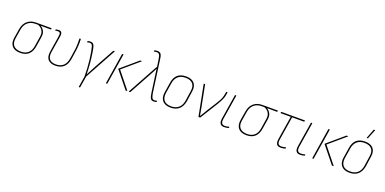

<svg xmlns="http://www.w3.org/2000/svg" viewBox="-9 -1642 5561 2774"><g transform="rotate(20 2771.5 -255.0)"><path d="M218 11Q133 11 92.5 -35Q52 -81 64 -164L88 -308Q101 -389 153 -434Q205 -479 286 -479H521Q526 -479 525 -474L522 -462Q521 -458 518 -458L365 -459V-458Q396 -441 418 -403.5Q440 -366 429 -299L406 -156Q394 -76 347 -32.5Q300 11 218 11ZM221 -9Q292 -9 333.5 -47.5Q375 -86 385 -156L408 -302Q416 -351 404.5 -382Q393 -413 371 -431.5Q349 -450 325 -459H283Q213 -459 166.5 -419.5Q120 -380 108 -305L85 -163Q74 -89 109.5 -49Q145 -9 221 -9Z M758 11Q681 11 644 -31Q607 -73 621 -161L658 -393Q666 -440 658.5 -454.5Q651 -469 628 -469Q620 -469 609.5 -468.5Q599 -468 588 -465Q584 -464 584 -468L586 -480Q587 -483 587.5 -483.5Q588 -484 590 -485Q598 -487 610 -488.5Q622 -490 633 -490Q663 -490 675.5 -471Q688 -452 680 -400L641 -159Q629 -82 660 -45.5Q691 -9 760 -9Q828 -9 870.5 -45.5Q913 -82 926 -160L941 -259Q952 -320 954 -377Q956 -434 954 -475Q954 -479 957 -479H970Q975 -479 975 -475Q977 -435 974.5 -379Q972 -323 962 -262L947 -161Q933 -74 885 -31.5Q837 11 758 11Z M1186 185Q1182 185 1183 181L1210 15Q1210 -49 1206 -115Q1202 -181 1194.5 -243Q1187 -305 1177 -358Q1168 -405 1161 -429Q1154 -453 1144 -461.5Q1134 -470 1117 -470Q1107 -470 1097 -468.5Q1087 -467 1077 -464Q1073 -463 1074 -467L1076 -479Q1077 -485 1083 -486Q1094 -488 1102.5 -489Q1111 -490 1120 -490Q1143 -490 1157.5 -480Q1172 -470 1181 -443Q1190 -416 1198 -364Q1206 -314 1211.5 -271Q1217 -228 1220 -187Q1223 -150 1225.5 -109Q1228 -68 1228 -27H1230Q1241 -49 1253.5 -72.5Q1266 -96 1280 -123Q1294 -150 1311 -182L1473 -476Q1475 -479 1479 -479H1493Q1497 -479 1496 -475L1233 5L1204 181Q1203 185 1200 185Z M1839 0Q1836 0 1835 -2L1633 -253Q1629 -257 1634 -263L1883 -476Q1885 -479 1889 -479H1910Q1912 -479 1912.5 -477.5Q1913 -476 1911 -474L1658 -258L1861 -5Q1862 -3 1861 -1.5Q1860 0 1858 0ZM1538 0Q1532 0 1534 -5L1608 -474Q1610 -479 1614 -479H1625Q1631 -479 1630 -474L1555 -5Q1553 0 1549 0Z M2270 11Q2249 11 2236 3.5Q2223 -4 2214.5 -27Q2206 -50 2199 -95L2160 -376Q2158 -394 2155 -411.5Q2152 -429 2150 -446H2149Q2140 -428 2131 -410Q2122 -392 2113 -375L1909 -2Q1908 0 1904 0H1888Q1885 0 1886 -4L2139 -466Q2140 -468 2143 -468H2148L2129 -596Q2122 -643 2108.5 -658.5Q2095 -674 2071 -674Q2060 -674 2049.5 -672.5Q2039 -671 2030 -668Q2026 -667 2026 -671L2028 -684Q2029 -688 2034 -689Q2052 -694 2077 -694Q2107 -694 2124.5 -676Q2142 -658 2149 -607L2219 -102Q2226 -63 2233 -43Q2240 -23 2250 -16Q2260 -9 2274 -9Q2284 -9 2292.5 -10.5Q2301 -12 2312 -15Q2316 -16 2315 -10L2314 0Q2313 5 2309 6Q2299 8 2289.5 9.5Q2280 11 2270 11Z M2529 11Q2445 11 2404.5 -35.5Q2364 -82 2376 -165L2401 -323Q2426 -490 2592 -490Q2677 -490 2717.5 -443.5Q2758 -397 2745 -314L2722 -156Q2708 -75 2659.5 -32Q2611 11 2529 11ZM2533 -9Q2604 -9 2647 -47.5Q2690 -86 2701 -157L2724 -314Q2736 -389 2700.5 -429Q2665 -469 2589 -469Q2518 -469 2475.5 -431.5Q2433 -394 2422 -322L2397 -165Q2387 -90 2421 -49.5Q2455 -9 2533 -9Z M2960 0Q2957 0 2956 -3L2864 -475Q2863 -479 2869 -479H2882Q2886 -479 2886 -475L2952 -134Q2957 -106 2962.5 -78Q2968 -50 2972 -21H2973Q2992 -51 3009.5 -80Q3027 -109 3045 -139L3132 -277Q3154 -312 3168 -338Q3182 -364 3190.5 -389.5Q3199 -415 3204 -445L3209 -474Q3210 -479 3215 -479H3226Q3231 -479 3230 -474L3225 -445Q3221 -415 3212 -389.5Q3203 -364 3188.5 -336Q3174 -308 3151 -270L2985 -3Q2983 0 2979 0Z M3352 11Q3311 11 3293 -15Q3275 -41 3284 -99L3344 -474Q3345 -479 3349 -479H3360Q3366 -479 3365 -474L3305 -99Q3297 -49 3311 -29Q3325 -9 3357 -9Q3372 -9 3387 -11Q3402 -13 3422 -19Q3427 -20 3426 -14L3424 -4Q3423 1 3419 2Q3403 6 3386 8.5Q3369 11 3352 11Z M3697 11Q3612 11 3571.5 -35Q3531 -81 3543 -164L3567 -308Q3580 -389 3632 -434Q3684 -479 3765 -479H4000Q4005 -479 4004 -474L4001 -462Q4000 -458 3997 -458L3844 -459V-458Q3875 -441 3897 -403.5Q3919 -366 3908 -299L3885 -156Q3873 -76 3826 -32.5Q3779 11 3697 11ZM3700 -9Q3771 -9 3812.5 -47.5Q3854 -86 3864 -156L3887 -302Q3895 -351 3883.5 -382Q3872 -413 3850 -431.5Q3828 -450 3804 -459H3762Q3692 -459 3645.5 -419.5Q3599 -380 3587 -305L3564 -163Q3553 -89 3588.5 -49Q3624 -9 3700 -9Z M4221 11Q4193 11 4175 -1Q4157 -13 4151.5 -37Q4146 -61 4152 -99L4209 -458H4056Q4051 -458 4052 -464L4054 -473Q4055 -479 4059 -479H4417Q4421 -479 4420 -474L4418 -463Q4417 -458 4412 -458H4230L4173 -100Q4165 -50 4178.5 -29.5Q4192 -9 4225 -9Q4242 -9 4259 -12Q4276 -15 4293 -20Q4298 -22 4297 -15L4296 -4Q4295 -1 4293.5 -0.5Q4292 0 4290 1Q4279 5 4260.5 8Q4242 11 4221 11Z M4520 11Q4479 11 4461 -15Q4443 -41 4452 -99L4512 -474Q4513 -479 4517 -479H4528Q4534 -479 4533 -474L4473 -99Q4465 -49 4479 -29Q4493 -9 4525 -9Q4540 -9 4555 -11Q4570 -13 4590 -19Q4595 -20 4594 -14L4592 -4Q4591 1 4587 2Q4571 6 4554 8.5Q4537 11 4520 11Z M5011 0Q5008 0 5007 -2L4805 -253Q4801 -257 4806 -263L5055 -476Q5057 -479 5061 -479H5082Q5084 -479 5084.5 -477.5Q5085 -476 5083 -474L4830 -258L5033 -5Q5034 -3 5033 -1.5Q5032 0 5030 0ZM4710 0Q4704 0 4706 -5L4780 -474Q4782 -479 4786 -479H4797Q4803 -479 4802 -474L4727 -5Q4725 0 4721 0Z M5280 11Q5196 11 5155.5 -35.5Q5115 -82 5127 -165L5152 -323Q5177 -490 5343 -490Q5428 -490 5468.5 -443.5Q5509 -397 5496 -314L5473 -156Q5459 -75 5410.5 -32Q5362 11 5280 11ZM5284 -9Q5355 -9 5398 -47.5Q5441 -86 5452 -157L5475 -314Q5487 -389 5451.5 -429Q5416 -469 5340 -469Q5269 -469 5226.5 -431.5Q5184 -394 5173 -322L5148 -165Q5138 -90 5172 -49.5Q5206 -9 5284 -9ZM5347 -546Q5345 -546 5344.5 -547.5Q5344 -549 5345 -552L5399 -692Q5400 -694 5401.5 -694.5Q5403 -695 5405 -695H5417Q5419 -695 5420 -693.5Q5421 -692 5420 -690L5363 -549Q5362 -546 5356 -546Z"/></g></svg>

Font: Sofia Sans Semi Condensed Thin
Style: Italic
Weight: 250
Italic angle: -9°
Version: Version 4.100